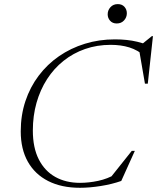

<svg xmlns="http://www.w3.org/2000/svg" viewBox="-20 -882 746 912"><path d="M530.5 -55.5 496.5 -28 606 -165.5H620.5L556 -22.5Q512 -7 458.8 1.5Q405.5 10 360 10Q272 10 209 -22Q146 -54 112.2 -114Q78.5 -174 78.5 -258Q78.5 -335 100.8 -401.8Q123 -468.5 163.8 -522.5Q204.5 -576.5 260.2 -615Q316 -653.5 383.2 -674.2Q450.5 -695 525.5 -695Q555.5 -695 581.8 -692.2Q608 -689.5 632.8 -683.5Q657.5 -677.5 682.5 -668L649.5 -668.5L701.5 -710.5H706.5L682 -484.5H668.5L640.5 -647L670 -614Q634 -644.5 594.2 -656.8Q554.5 -669 506 -669Q440.5 -669 384 -649.2Q327.5 -629.5 281.8 -593Q236 -556.5 203.5 -506Q171 -455.5 153.5 -393.8Q136 -332 136 -262Q136 -180.5 164.2 -125Q192.5 -69.5 242.8 -41.5Q293 -13.5 360 -13.5Q402 -13.5 446.5 -23Q491 -32.5 530.5 -55.5ZM534.5 -770.5Q514.5 -770.5 503 -783.5Q491.5 -796.5 491.5 -814Q491.5 -833.5 504.8 -848Q518 -862.5 539.5 -862.5Q559.5 -862.5 571 -849.8Q582.5 -837 582.5 -819Q582.5 -799.5 569.2 -785Q556 -770.5 534.5 -770.5Z"/></svg>

Font: Newsreader 36pt Light
Style: Italic
Weight: 300
Italic angle: -17°
Designer: Hugues Gentile
Foundry: Production Type
Version: Version 1.003